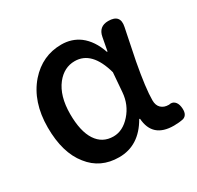

<svg xmlns="http://www.w3.org/2000/svg" viewBox="-129 -713 899 875"><g transform="rotate(-30 321.0 -275.5)"><path d="M263 13Q165 13 108 -60Q48 -134 48 -267Q48 -402 121 -486Q190 -564 290 -564Q344 -564 385 -534Q431 -499 454 -431H457L470 -500Q479 -550 529 -550Q593 -550 580 -489Q578 -478 573 -455Q555 -369 547 -327Q523 -198 523 -136Q523 -109 538 -95Q553 -81 577 -81Q578 -81 579 -81Q596 -85 607.5 -75Q619 -65 622 -46Q629 -2 601 8Q578 13 551 13Q439 13 432 -92H428Q368 13 263 13ZM288 -82Q337 -82 377.5 -127.5Q418 -173 423 -236L431 -337Q395 -468 305 -468Q249 -468 210 -419Q167 -364 167 -269Q167 -178 198.5 -130Q230 -82 288 -82Z"/></g></svg>

Font: GenSenRounded JP M
Style: Regular
Weight: 500
Version: Version 1.501;PS 1;hotconv 16.6.51;makeotf.lib2.5.65220